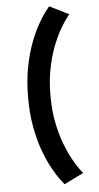

<svg xmlns="http://www.w3.org/2000/svg" viewBox="-66 -856 583 1126"><g transform="rotate(-5 225.0 -293.5)"><path d="M267.4 230.1Q261.6 223.2 242.8 198.3Q223.9 173.4 199.6 130Q175.3 86.7 152.2 25.3Q129.1 -36.1 113.8 -116Q98.4 -196 98.4 -294Q98.4 -392 113.8 -471.7Q129.1 -551.4 152.3 -612.8Q175.4 -674.1 199.8 -717.4Q224.1 -760.7 243 -785.6Q261.9 -810.5 267.7 -817L381.7 -760.9Q376.9 -755.4 360.2 -732.8Q343.5 -710.2 321.6 -670.9Q299.6 -631.6 278.6 -576.2Q257.6 -520.9 243.8 -450.2Q230 -379.5 230 -294Q230 -208.2 244 -137.2Q257.9 -66.3 279 -10.8Q300.1 44.8 322 84.2Q343.9 123.6 360.4 146.4Q376.9 169.1 381.4 174Z"/></g></svg>

Font: League Mono Thin Condensed
Style: Regular
Weight: 100
Width: 1
Designer: Tyler Finck
Foundry: The League of Moveable Type / Tyler Finck
Version: Version 2.300;RELEASE